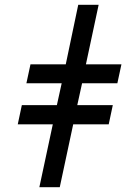

<svg xmlns="http://www.w3.org/2000/svg" viewBox="-20 -780 530 800"><path d="M144 0 200 -262H54L71 -342H217L237 -433H90L107 -512H254L306 -760H391L338 -512H486L469 -433H322L302 -342H450L433 -262H285L229 0Z"/></svg>

Font: Noto Sans Display Medium
Style: Italic
Weight: 500
Italic angle: -12°
Designer: Monotype Design Team
Foundry: Monotype Imaging Inc.
Version: Version 2.003